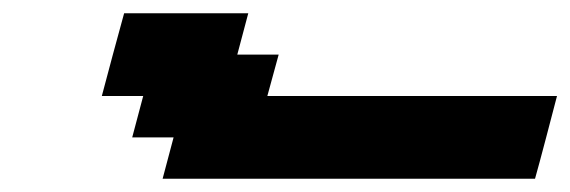

<svg xmlns="http://www.w3.org/2000/svg" viewBox="-20 -645 861 290"><path d="M225.6 -375H788.1Q793.9 -395.5 804.9 -437.3Q815.9 -479 821.3 -500H383.8L400.9 -562.5H338.4L355 -625H167.5Q161.6 -604 150.4 -562.3Q139.2 -520.5 133.8 -500H196.3L179.7 -437.5H242.2Z"/></svg>

Font: Faithful 32x
Style: SemiboldOblique
Weight: 400
Foundry: Faithful Resource Pack
Version: Version 1.0; January 27, 2023